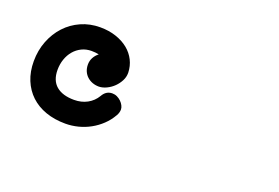

<svg xmlns="http://www.w3.org/2000/svg" viewBox="-74 -668 1353 930"><g transform="rotate(20 602.0 -202.5)"><path d="M424.3 -138.2Q441.9 -169.9 474.1 -169.9Q487.3 -169.9 499 -164.3Q510.7 -158.7 519.8 -149.9Q528.8 -141.1 534.2 -130.6Q539.6 -120.1 539.6 -110.4Q539.6 -94.2 529.8 -77.1V-77.6Q513.2 -48.3 489 -25.4Q464.8 -2.4 436 13.4Q407.2 29.3 374.8 37.6Q342.3 45.9 309.6 45.9Q253.4 45.9 207.8 29.8Q162.1 13.7 129.9 -16.6Q97.7 -46.9 80.1 -89.8Q62.5 -132.8 62.5 -186.5Q62.5 -242.2 81.3 -290.5Q100.1 -338.9 133.1 -374.5Q166 -410.2 211.4 -430.4Q256.8 -450.7 309.6 -450.7Q355 -450.7 391.8 -438.2Q428.7 -425.8 455.1 -404.3Q481.4 -382.8 496.1 -353.5Q510.7 -324.2 511.7 -290.5V-288.1Q511.7 -267.6 501.7 -248.3Q491.7 -229 476.1 -213.6Q460.4 -198.2 440.4 -188.5Q420.4 -178.7 400.9 -178.2Q383.3 -178.2 367.7 -183.8Q352.1 -189.5 340.1 -200.2Q328.1 -210.9 321.3 -226.3Q314.5 -241.7 314.5 -261.2Q314.5 -280.8 323.5 -297.1Q332.5 -313.5 347.2 -324.7Q330.1 -328.6 309.6 -328.6Q281.7 -328.6 258.8 -317.4Q235.8 -306.2 219.5 -286.9Q203.1 -267.6 194.1 -241.7Q185.1 -215.8 185.1 -186.5Q185.1 -131.8 217.5 -104.2Q250 -76.7 309.6 -76.7Q347.7 -76.7 377.4 -93Q407.2 -109.4 424.3 -138.2Z"/></g></svg>

Font: Erica Type
Style: Bold Italic
Weight: 700
Monospace: yes
Designer: Peter Wiegel
Foundry: Peter Wiegel
Version: Version 1.000 2010 initial release